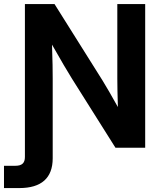

<svg xmlns="http://www.w3.org/2000/svg" viewBox="-69 -748 812 972"><path d="M57.1 -727.5V46.4C57.1 77.1 43 91.3 8.3 91.3H-48.8V204.1H28.8C140.6 204.1 197.8 153.3 197.8 53.2V-350.1C197.8 -381.8 197.3 -443.8 194.3 -522C237.3 -446.3 274.4 -382.8 295.4 -349.6L515.6 0H666V-727.5H524.9V-351.1C524.9 -321.8 525.9 -261.7 527.8 -206.1C499 -257.8 467.3 -313 450.2 -340.3L207 -727.5Z"/></svg>

Font: Raveo Display Display SemiBold
Style: Regular
Weight: 600
Designer: Jakub Foglar, Rasmus Andersson (Inter)
Foundry: Jakubfoglar.com
Version: Version 1.100;Glyphs 3.2.3 (3260)